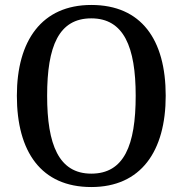

<svg xmlns="http://www.w3.org/2000/svg" viewBox="-20 -744 736 774"><path d="M348 10C548 10 648 -134 648 -358C648 -584 550 -724 348 -724C149 -724 48 -581 48 -358C48 -132 146 10 348 10ZM348 -44C217 -44 170 -161 170 -358C170 -558 217 -670 348 -670C479 -670 527 -555 527 -358C527 -158 480 -44 348 -44Z"/></svg>

Font: Noto Serif SemiCondensed Medium
Style: Regular
Weight: 500
Width: 4
Designer: Monotype Design Team
Foundry: Monotype Imaging Inc.
Version: Version 2.014